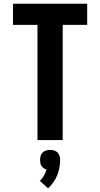

<svg xmlns="http://www.w3.org/2000/svg" viewBox="-20 -755 540 1035"><path d="M182 0V-621H50V-735H450V-621H318V0ZM239 260 195 220Q207 208 216.5 192Q226 176 231 159Q223 157 216 152Q209 147 204 140Q199 133 197.5 124.5Q196 116 196 107Q196 96 199 85.5Q202 75 210 67Q218 59 228.5 56Q239 53 250 53Q261 53 271.5 56Q282 59 290 67Q298 75 301 85.5Q304 96 304 107Q304 128 300 149.5Q296 171 288 190.5Q280 210 267.5 228Q255 246 239 260Z"/></svg>

Font: Iosevka Curly Heavy
Style: Regular
Weight: 900
Monospace: yes
Designer: Belleve Invis
Foundry: Belleve Invis
Version: Version 22.1.2; ttfautohint (v1.8.4)